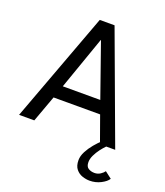

<svg xmlns="http://www.w3.org/2000/svg" viewBox="-156 -765 933 1085"><g transform="rotate(20 310.0 -223.0)"><path d="M255 -660H344L588 0H496.5L439.5 -159H159.5L101.5 0H10ZM187 -236H412.5L300.5 -555H299ZM511 213.5Q490 213.5 467.2 206Q444.5 198.5 428.8 179.2Q413 160 413 125.5Q413 100.5 427.2 73.2Q441.5 46 462.2 21.2Q483 -3.5 502 -20.5L534 0Q520.5 13.5 505.5 33.2Q490.5 53 480 75Q469.5 97 469.5 117Q469.5 143.5 485.2 153.2Q501 163 522 163Q541.5 163 557 152.8Q572.5 142.5 580 131.5L620.5 162.5Q609 181.5 578 197.5Q547 213.5 511 213.5Z"/></g></svg>

Font: League Spartan Thin
Style: Regular
Weight: 400
Version: Version 2.002